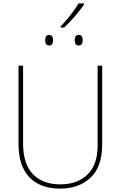

<svg xmlns="http://www.w3.org/2000/svg" viewBox="-20 -1101 710 1131"><path d="M582 -714H555V-244Q555 -130 495 -72.5Q435 -15 335 -15Q231 -15 173.5 -75.5Q116 -136 116 -256V-714H89V-254Q89 -124 153 -57Q217 10 334 10Q444 10 513 -54Q582 -118 582 -252ZM337 -939H358Q391 -970 421 -1005Q451 -1040 475 -1074V-1081H443Q424 -1049 394 -1011Q364 -973 337 -945ZM443 -833Q467 -833 467 -864Q467 -876 463 -885.5Q459 -895 443 -895Q420 -895 420 -864Q420 -833 443 -833ZM269 -833Q293 -833 293 -864Q293 -895 269 -895Q246 -895 246 -864Q246 -833 269 -833Z"/></svg>

Font: Noto Sans Display Thin
Style: Regular
Weight: 250
Designer: Monotype Design Team
Foundry: Monotype Imaging Inc.
Version: Version 1.900